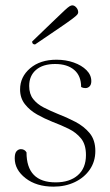

<svg xmlns="http://www.w3.org/2000/svg" viewBox="-20 -685 411 717"><path d="M180 12Q116 12 75.5 -19.5Q35 -51 35 -94Q35 -113 42 -120.5Q49 -128 58 -128Q72 -128 79 -116Q79 -4 188 -4Q240 -4 270.5 -30.5Q301 -57 301 -106Q301 -145 283 -167.5Q265 -190 236.5 -204Q208 -218 176 -230Q146 -242 118.5 -257.5Q91 -273 73 -296Q55 -319 55 -351Q55 -398 92.5 -430Q130 -462 191 -462Q226 -462 255.5 -451.5Q285 -441 303 -423Q321 -405 321 -382Q321 -369 314.5 -362.5Q308 -356 299 -356Q290 -356 283 -360Q283 -402 257 -424Q231 -446 186 -446Q140 -446 114.5 -424Q89 -402 89 -364Q89 -334 104 -315Q119 -296 143.5 -283.5Q168 -271 195 -260Q229 -247 261.5 -230Q294 -213 315 -187.5Q336 -162 336 -121Q336 -82 315.5 -52Q295 -22 259.5 -5Q224 12 180 12ZM111 -519Q100 -519 100 -530Q151 -579 179.5 -606.5Q208 -634 221.5 -646.5Q235 -659 240.5 -662Q246 -665 250 -665Q258 -665 265 -657Q272 -649 272 -639Q272 -635 268.5 -630.5Q265 -626 250.5 -615Q236 -604 203 -581.5Q170 -559 111 -519Z"/></svg>

Font: Petrona Thin
Style: Regular
Weight: 100
Designer: Ringo R. Seeber
Foundry: Ringo R. Seeber
Version: Version 2.001; ttfautohint (v1.8.3)